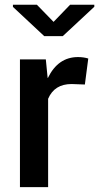

<svg xmlns="http://www.w3.org/2000/svg" viewBox="-20 -774 410 794"><path d="M239.5 -624.5H163L33.5 -745.5V-754.5H132.5L201.5 -683.5L270 -754.5H370V-746ZM179 0H62.5V-528.5H169.5L177 -452H177.5Q177.5 -451.5 178 -451.5Q220 -538 302.5 -538Q325.5 -538 345 -532L331 -424.5L276 -426.5Q205 -426.5 179 -365.5Z"/></svg>

Font: Roberto Sans Medium
Style: Regular
Weight: 500
Designer: Google (font) & Cristiano Sobral (main changes)
Version: Version 1.000;October 12, 2021;FontCreator 14.0.0.2814 64-bi